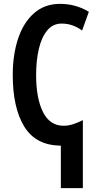

<svg xmlns="http://www.w3.org/2000/svg" viewBox="-20 -744 506 994"><path d="M291 -724Q372 -724 440 -683L405 -586Q384 -602 357 -612Q330 -622 299 -622Q254 -622 224.5 -586.5Q195 -551 181 -490.5Q167 -430 167 -356Q167 -235 202.5 -164Q238 -93 309 -93Q334 -93 358.5 -101Q383 -109 409 -122V230H295V10Q166 9 106 -88Q46 -185 46 -357Q46 -460 73.5 -543.5Q101 -627 156 -675.5Q211 -724 291 -724Z"/></svg>

Font: Noto Sans ExtraCondensed SemiBold
Style: Regular
Weight: 600
Width: 2
Designer: Monotype Design Team
Foundry: Monotype Imaging Inc.
Version: Version 2.013; ttfautohint (v1.8.4.7-5d5b)